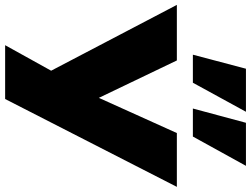

<svg xmlns="http://www.w3.org/2000/svg" viewBox="-144 -684 1002 767"><g transform="rotate(90 357.5 -301.0)"><path d="M155 180 282 -49V44L-6 -506H216L368 -189H363L506 -506H721L370 180ZM408 -570 465 -782H637L520 -570ZM193 -570 249 -782H421L305 -570Z"/></g></svg>

Font: Nunito Sans 7pt Expanded Black
Style: Regular
Weight: 900
Width: 7
Designer: Vernon Adams
Foundry: Vernon Adams
Version: Version 3.101;gftools[0.9.27]